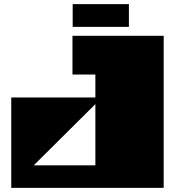

<svg xmlns="http://www.w3.org/2000/svg" viewBox="-20 -902 866 922"><path d="M142 -108H438V-402ZM34 0V-434H438V-544H328V-730H766V0ZM599 -773H329V-882H599Z"/></svg>

Font: El Pececito
Style: Regular
Weight: 400
Designer: deFharo
Foundry: deFharo
Version: El Pececito Version 1.000